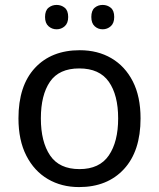

<svg xmlns="http://www.w3.org/2000/svg" viewBox="-20 -750 645 780"><path d="M551 -269Q551 -136 483.5 -63Q416 10 301 10Q230 10 174.5 -22.5Q119 -55 87 -117.5Q55 -180 55 -269Q55 -402 122 -474Q189 -546 304 -546Q377 -546 432.5 -513.5Q488 -481 519.5 -419.5Q551 -358 551 -269ZM146 -269Q146 -174 183.5 -118.5Q221 -63 303 -63Q384 -63 422 -118.5Q460 -174 460 -269Q460 -364 422 -418Q384 -472 302 -472Q220 -472 183 -418Q146 -364 146 -269ZM163 -681Q163 -707 177 -718.5Q191 -730 210 -730Q229 -730 243 -718.5Q257 -707 257 -681Q257 -656 243 -643.5Q229 -631 210 -631Q191 -631 177 -643.5Q163 -656 163 -681ZM351 -681Q351 -707 364.5 -718.5Q378 -730 397 -730Q416 -730 430 -718.5Q444 -707 444 -681Q444 -656 430 -643.5Q416 -631 397 -631Q378 -631 364.5 -643.5Q351 -656 351 -681Z"/></svg>

Font: Noto Sans Nabataean
Style: Regular
Weight: 400
Designer: Monotype Design Team
Foundry: Monotype Imaging Inc.
Version: Version 2.001; ttfautohint (v1.8.4.7-5d5b)